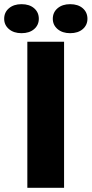

<svg xmlns="http://www.w3.org/2000/svg" viewBox="-62 -900 439 920"><path d="M69 0V-700H245V0ZM41 -741Q4 -741 -19 -760.5Q-42 -780 -42 -810Q-42 -841 -19 -860.5Q4 -880 41 -880Q79 -880 101.5 -860.5Q124 -841 124 -810Q124 -780 101.5 -760.5Q79 -741 41 -741ZM274 -741Q237 -741 214 -760.5Q191 -780 191 -810Q191 -841 214 -860.5Q237 -880 274 -880Q312 -880 334.5 -860.5Q357 -841 357 -810Q357 -780 334.5 -760.5Q312 -741 274 -741Z"/></svg>

Font: REM
Style: Bold
Weight: 700
Designer: Octavio Pardo
Foundry: Ashler Design
Version: Version 1.005;gftools[0.9.28]